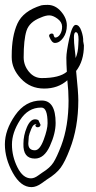

<svg xmlns="http://www.w3.org/2000/svg" viewBox="-30 -410 392 787"><path d="M291 1Q291 113 256 202Q237 252 219 277Q201 302 162 326Q155 331 141 341Q119 357 99 357Q55 357 22.5 298.5Q-10 240 -10 181.5Q-10 123 32 62.5Q74 2 139 2Q140 2 141 2Q198 2 198 94Q198 137 174.5 188.5Q151 240 113 240Q64 240 66 179Q66 145 80 112Q94 79 114 79Q120 79 127 82L136 101Q136 107 131 110Q126 113 120.5 111Q115 109 115 103Q119 100 120 100Q107 96 98 119Q90 138 88 149L86 178Q86 206 113 206Q133 206 149 163Q165 120 165 95Q165 31 140 31Q139 31 138 31Q85 31 52 82.5Q19 134 19 182.5Q19 231 41.5 276Q64 321 97 321Q111 321 127 309Q143 297 144 297Q175 278 189 256Q203 234 221 187Q251 107 251 2Q251 -36 246 -81Q208 -47 151 -47Q94 -47 56 -87.5Q18 -128 18 -175Q18 -178 18 -182Q18 -262 41.5 -313.5Q65 -365 139 -388Q147 -390 165 -390Q197 -390 220.5 -362.5Q244 -335 244 -305.5Q244 -276 229 -255Q214 -234 195 -234Q182 -234 172 -260Q170 -266 174 -269.5Q178 -273 183 -272.5Q188 -272 190 -267V-265Q190 -264 192 -260Q194 -256 196 -256Q208 -256 216.5 -269.5Q225 -283 224.5 -301.5Q224 -320 205.5 -333.5Q187 -347 172 -347Q157 -347 137 -338Q90 -320 78.5 -283.5Q67 -247 67 -175Q67 -142 88.5 -116Q110 -90 141 -90Q214 -90 244 -116Q242 -150 242 -173.5Q242 -197 254 -252.5Q266 -308 280.5 -308Q295 -308 303.5 -283.5Q312 -259 311 -241L314 -224Q314 -160 282 -119Q291 -31 291 1ZM281 -278Q273 -278 273 -256.5Q273 -235 276.5 -207Q280 -179 280 -172Q290 -195 291 -226Q292 -247 292 -248Q292 -278 281 -278Z"/></svg>

Font: Ruge Boogie
Style: Regular
Weight: 400
Version: Version 1.003